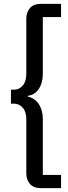

<svg xmlns="http://www.w3.org/2000/svg" viewBox="-20 -813 355 1000"><path d="M194 167Q155 167 136 145Q117 123 117 90V-192Q117 -231 98.5 -252Q80 -273 54 -273H37V-346H54Q80 -346 98.5 -367.5Q117 -389 117 -428V-716Q117 -749 136 -771Q155 -793 194 -793H298V-724H203V-429Q203 -382 182.5 -350.5Q162 -319 125 -314V-310Q163 -301 183 -269.5Q203 -238 203 -193V98H298V167Z"/></svg>

Font: Mona Sans Condensed Medium
Style: Regular
Weight: 500
Width: 3
Designer: Deni Anggara
Foundry: GitHub
Version: Version 1.001; ttfautohint (v1.8.4.7-5d5b);gftools[0.9.31]